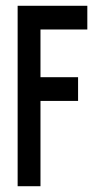

<svg xmlns="http://www.w3.org/2000/svg" viewBox="-20 -644 353 664"><path d="M41 0H120V-295H250V-377H120V-542H282V-624H41Z"/></svg>

Font: Inconsolata ExtraCondensed
Style: Bold
Weight: 700
Width: 2
Monospace: yes
Designer: Raph Levien, Cyreal, Brenton Simpson
Foundry: Raph Levien, Cyreal, Google
Version: Version 3.100